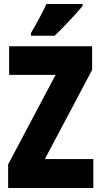

<svg xmlns="http://www.w3.org/2000/svg" viewBox="-20 -947 511 967"><path d="M396 -917V-927H214C193 -883 168 -834 136 -781V-767H255C305 -814 368 -883 396 -917ZM450 0V-146H206L444 -595V-714H26V-570H260L21 -119V0Z"/></svg>

Font: Noto Sans Myanmar ExtraCondensed Black
Style: Regular
Weight: 900
Width: 2
Designer: Monotype Design Team
Foundry: Monotype Imaging Inc.
Version: Version 2.107